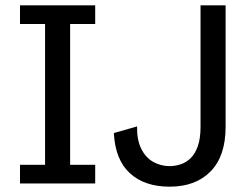

<svg xmlns="http://www.w3.org/2000/svg" viewBox="-20 -688 944 720"><path d="M55 0V-70H149V-598H55V-668H337V-598H243V-70H337V0ZM616 12Q522 12 467 -38.5Q412 -89 407 -189L494 -214Q493 -164 509.5 -130.5Q526 -97 554.5 -81Q583 -65 616 -65Q636 -65 656.5 -71.5Q677 -78 694 -94Q711 -110 721.5 -139Q732 -168 732 -213V-668H826V-212Q826 -103 770 -45.5Q714 12 616 12Z"/></svg>

Font: Atkinson Hyperlegible Next
Style: Regular
Weight: 400
Designer: Elliott Scott, Megan Eiswerth, Linus Boman, Theodore Petrosky, Letters from Sweden
Foundry: Applied Design Works, Letters from Sweden
Version: Version 2.001